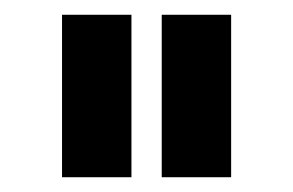

<svg xmlns="http://www.w3.org/2000/svg" viewBox="-20 -741 397 260"><path d="M64 -501V-721H158V-501ZM199 -501V-721H293V-501Z"/></svg>

Font: Raleway Thin SemiBold
Style: Regular
Weight: 600
Version: Version 4.026